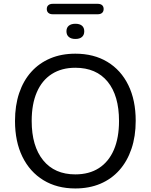

<svg xmlns="http://www.w3.org/2000/svg" viewBox="-20 -1002 808 1030"><path d="M383.9 9Q285.5 9 212.8 -35.5Q140 -80 100.2 -161.2Q60.5 -242.5 60.5 -352.9Q60.5 -436.5 83 -503Q105.5 -569.5 147.8 -616.5Q190 -663.5 249.8 -688.8Q309.5 -714 384.1 -714Q483.5 -714 556.2 -670Q629 -626 668.5 -545.2Q708 -464.5 708 -354.1Q708 -270.5 685.2 -203.5Q662.5 -136.5 620.2 -89Q578 -41.5 518.2 -16.2Q458.5 9 383.9 9ZM383.9 -66.5Q458.4 -66.5 510.7 -100.2Q563 -134 590.8 -198.2Q618.5 -262.5 618.5 -353Q618.5 -489 557.5 -563.8Q496.5 -638.5 384 -638.5Q310.5 -638.5 257.9 -604.9Q205.3 -571.4 177.6 -507.4Q150 -443.5 150 -353.1Q150 -218 211.5 -142.2Q273 -66.5 383.9 -66.5ZM263 -925.5Q248 -925.5 239.5 -932.9Q231 -940.3 231 -953.7Q231 -967 239.5 -974.2Q248 -981.5 263 -981.5H504Q519.5 -981.5 527.8 -974.2Q536 -966.9 536 -953.7Q536 -940.5 527.8 -933Q519.5 -925.5 504 -925.5ZM384.5 -793Q361.9 -793 349.2 -803.8Q336.5 -814.5 336.5 -834.1Q336.5 -853.7 349.2 -864.1Q361.9 -874.5 384.5 -874.5Q407.5 -874.5 419.8 -864.1Q432 -853.7 432 -834.1Q432 -814.5 419.8 -803.8Q407.5 -793 384.5 -793Z"/></svg>

Font: Nunito ExtraLight
Style: Regular
Weight: 200
Designer: Vernon Adams
Foundry: Vernon Adams
Version: Version 3.602;April 4, 2023;FontCreator 14.0.0.2856 64-bit